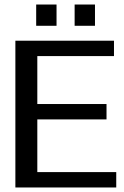

<svg xmlns="http://www.w3.org/2000/svg" viewBox="-20 -829 547 849"><path d="M494 0H48V-649H484V-581H145V-369H451V-301H145V-68H494ZM230 -715H140V-809H230ZM400 -715H310V-809H400Z"/></svg>

Font: Gamestation Display
Style: Regular
Weight: 400
Designer: Jonas Hecksher
Foundry: Jonas Hecksher, Playtypeª, e-types AS
Version: Version 1.003